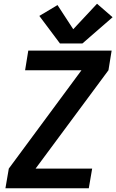

<svg xmlns="http://www.w3.org/2000/svg" viewBox="-20 -1005 621 1025"><path d="M9 0H454L472 -105H170L559 -630L576 -735H131L114 -630H415L27 -105ZM300 -773H420L581 -913L498 -985L371 -849L287 -978L190 -920Z"/></svg>

Font: Iosevka Sparkle
Style: Bold Italic
Weight: 700
Italic angle: -9°
Designer: Belleve Invis
Foundry: Belleve Invis
Version: Version 4.5.0; ttfautohint (v1.8.3)